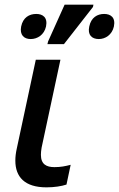

<svg xmlns="http://www.w3.org/2000/svg" viewBox="-20 -796 512 826"><path d="M184 -606H255L380 -766L382 -776H258L187 -618ZM112 -628C141 -628 170 -646 178 -682C186 -721 164 -736 136 -736C106 -736 79 -721 71 -682C64 -646 83 -628 112 -628ZM405 -628C433 -628 462 -646 470 -682C478 -721 456 -736 428 -736C399 -736 372 -721 364 -682C356 -646 375 -628 405 -628ZM180 10C214 10 245 5 266 -2L284 -87C261 -81 241 -77 214 -77C180 -77 156 -89 156 -130C156 -139 157 -149 159 -161L240 -539H134L52 -156C48 -138 46 -121 46 -105C46 -35 86 10 180 10Z"/></svg>

Font: Noto Sans Medium
Style: Italic
Weight: 500
Italic angle: -12°
Designer: Monotype Design Team
Foundry: Monotype Imaging Inc.
Version: Version 2.013